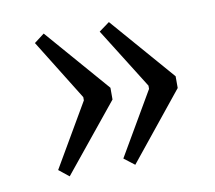

<svg xmlns="http://www.w3.org/2000/svg" viewBox="-51 -464 522 467"><g transform="rotate(-10 210.5 -230.5)"><path d="M61 -74 152 -230V-238L59 -388L84 -407L221 -249V-220L86 -54ZM222 -74 313 -230V-238L219 -388L245 -407L382 -249V-220L248 -54Z"/></g></svg>

Font: Grenze Light
Style: Regular
Weight: 300
Designer: Renata Polastri
Foundry: Omnibus-Type
Version: Version 1.002; ttfautohint (v1.8)